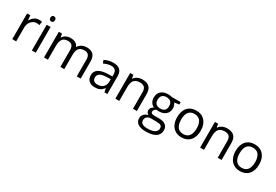

<svg xmlns="http://www.w3.org/2000/svg" viewBox="73 -1979 4985 3464"><g transform="rotate(30 2565.5 -247.0)"><path d="M330.1 -544.9Q365.7 -544.9 394 -539.1L382.8 -463.9Q349.6 -471.2 324.2 -471.2Q259.3 -471.2 213.1 -418.5Q167 -365.7 167 -287.1V0H85.9V-535.2H152.8L162.1 -436H166Q195.8 -488.3 237.8 -516.6Q279.8 -544.9 330.1 -544.9Z M575.2 0H494.1V-535.2H575.2ZM487.3 -680.2Q487.3 -708 501 -720.9Q514.6 -733.9 535.2 -733.9Q554.7 -733.9 568.8 -720.7Q583 -707.5 583 -680.2Q583 -652.8 568.8 -639.4Q554.7 -626 535.2 -626Q514.6 -626 501 -639.4Q487.3 -652.8 487.3 -680.2Z M1429.2 0V-348.1Q1429.2 -412.1 1401.9 -444.1Q1374.5 -476.1 1316.9 -476.1Q1241.2 -476.1 1205.1 -432.6Q1168.9 -389.2 1168.9 -298.8V0H1087.9V-348.1Q1087.9 -412.1 1060.5 -444.1Q1033.2 -476.1 975.1 -476.1Q898.9 -476.1 863.5 -430.4Q828.1 -384.8 828.1 -280.8V0H747.1V-535.2H813L826.2 -461.9H830.1Q853 -501 894.8 -522.9Q936.5 -544.9 988.3 -544.9Q1113.8 -544.9 1152.3 -454.1H1156.2Q1180.2 -496.1 1225.6 -520.5Q1271 -544.9 1329.1 -544.9Q1419.9 -544.9 1465.1 -498.3Q1510.3 -451.7 1510.3 -349.1V0Z M2006.3 0 1990.2 -76.2H1986.3Q1946.3 -25.9 1906.5 -8.1Q1866.7 9.8 1807.1 9.8Q1727.5 9.8 1682.4 -31.2Q1637.2 -72.3 1637.2 -147.9Q1637.2 -310.1 1896.5 -317.9L1987.3 -320.8V-354Q1987.3 -417 1960.2 -447Q1933.1 -477.1 1873.5 -477.1Q1806.6 -477.1 1722.2 -436L1697.3 -498Q1736.8 -519.5 1783.9 -531.7Q1831.1 -543.9 1878.4 -543.9Q1974.1 -543.9 2020.3 -501.5Q2066.4 -459 2066.4 -365.2V0ZM1823.2 -57.1Q1898.9 -57.1 1942.1 -98.6Q1985.4 -140.1 1985.4 -214.8V-263.2L1904.3 -259.8Q1807.6 -256.3 1764.9 -229.7Q1722.2 -203.1 1722.2 -147Q1722.2 -103 1748.8 -80.1Q1775.4 -57.1 1823.2 -57.1Z M2599.6 0V-346.2Q2599.6 -411.6 2569.8 -443.8Q2540 -476.1 2476.6 -476.1Q2392.6 -476.1 2353.5 -430.7Q2314.5 -385.3 2314.5 -280.8V0H2233.4V-535.2H2299.3L2312.5 -461.9H2316.4Q2341.3 -501.5 2386.2 -523.2Q2431.2 -544.9 2486.3 -544.9Q2583 -544.9 2631.8 -498.3Q2680.7 -451.7 2680.7 -349.1V0Z M3285.2 -535.2V-483.9L3186 -472.2Q3199.7 -455.1 3210.4 -427.5Q3221.2 -399.9 3221.2 -365.2Q3221.2 -286.6 3167.5 -239.7Q3113.8 -192.9 3020 -192.9Q2996.1 -192.9 2975.1 -196.8Q2923.3 -169.4 2923.3 -127.9Q2923.3 -106 2941.4 -95.5Q2959.5 -85 3003.4 -85H3098.1Q3185.1 -85 3231.7 -48.3Q3278.3 -11.7 3278.3 58.1Q3278.3 147 3207 193.6Q3135.7 240.2 2999 240.2Q2894 240.2 2837.2 201.2Q2780.3 162.1 2780.3 90.8Q2780.3 42 2811.5 6.3Q2842.8 -29.3 2899.4 -42Q2878.9 -51.3 2865 -70.8Q2851.1 -90.3 2851.1 -116.2Q2851.1 -145.5 2866.7 -167.5Q2882.3 -189.5 2916 -210Q2874.5 -227.1 2848.4 -268.1Q2822.3 -309.1 2822.3 -361.8Q2822.3 -449.7 2875 -497.3Q2927.7 -544.9 3024.4 -544.9Q3066.4 -544.9 3100.1 -535.2ZM2858.4 89.8Q2858.4 133.3 2895 155.8Q2931.6 178.2 3000 178.2Q3102.1 178.2 3151.1 147.7Q3200.2 117.2 3200.2 64.9Q3200.2 21.5 3173.3 4.6Q3146.5 -12.2 3072.3 -12.2H2975.1Q2919.9 -12.2 2889.2 14.2Q2858.4 40.5 2858.4 89.8ZM2902.3 -363.8Q2902.3 -307.6 2934.1 -278.8Q2965.8 -250 3022.5 -250Q3141.1 -250 3141.1 -365.2Q3141.1 -485.8 3021 -485.8Q2963.9 -485.8 2933.1 -455.1Q2902.3 -424.3 2902.3 -363.8Z M3856.9 -268.1Q3856.9 -137.2 3791 -63.7Q3725.1 9.8 3608.9 9.8Q3537.1 9.8 3481.4 -23.9Q3425.8 -57.6 3395.5 -120.6Q3365.2 -183.6 3365.2 -268.1Q3365.2 -398.9 3430.7 -471.9Q3496.1 -544.9 3612.3 -544.9Q3724.6 -544.9 3790.8 -470.2Q3856.9 -395.5 3856.9 -268.1ZM3449.2 -268.1Q3449.2 -165.5 3490.2 -111.8Q3531.2 -58.1 3610.8 -58.1Q3690.4 -58.1 3731.7 -111.6Q3772.9 -165 3772.9 -268.1Q3772.9 -370.1 3731.7 -423.1Q3690.4 -476.1 3609.9 -476.1Q3530.3 -476.1 3489.7 -423.8Q3449.2 -371.6 3449.2 -268.1Z M4365.2 0V-346.2Q4365.2 -411.6 4335.4 -443.8Q4305.7 -476.1 4242.2 -476.1Q4158.2 -476.1 4119.1 -430.7Q4080.1 -385.3 4080.1 -280.8V0H3999V-535.2H4064.9L4078.1 -461.9H4082Q4106.9 -501.5 4151.9 -523.2Q4196.8 -544.9 4252 -544.9Q4348.6 -544.9 4397.5 -498.3Q4446.3 -451.7 4446.3 -349.1V0Z M5074.7 -268.1Q5074.7 -137.2 5008.8 -63.7Q4942.9 9.8 4826.7 9.8Q4754.9 9.8 4699.2 -23.9Q4643.6 -57.6 4613.3 -120.6Q4583 -183.6 4583 -268.1Q4583 -398.9 4648.4 -471.9Q4713.9 -544.9 4830.1 -544.9Q4942.4 -544.9 5008.5 -470.2Q5074.7 -395.5 5074.7 -268.1ZM4667 -268.1Q4667 -165.5 4708 -111.8Q4749 -58.1 4828.6 -58.1Q4908.2 -58.1 4949.5 -111.6Q4990.7 -165 4990.7 -268.1Q4990.7 -370.1 4949.5 -423.1Q4908.2 -476.1 4827.6 -476.1Q4748 -476.1 4707.5 -423.8Q4667 -371.6 4667 -268.1Z"/></g></svg>

Font: f0_52653 
Style: Regular
Weight: 400
Foundry: Ascender Corporation
Version: Version 1.10